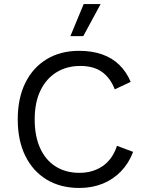

<svg xmlns="http://www.w3.org/2000/svg" viewBox="-20 -922 726 952"><path d="M640 -169Q619 -113 580 -72.5Q541 -32 488.5 -11Q436 10 374 10Q280 10 211.5 -31.5Q143 -73 105.5 -149Q68 -225 68 -330Q68 -435 105.5 -511Q143 -587 211.5 -628.5Q280 -670 372 -670Q436 -670 486 -652.5Q536 -635 571.5 -600.5Q607 -566 628 -516L549 -479Q527 -536 485.5 -565.5Q444 -595 378 -595Q311 -595 260 -563.5Q209 -532 180.5 -473Q152 -414 152 -330Q152 -247 179 -187.5Q206 -128 256 -96.5Q306 -65 374 -65Q440 -65 489 -98.5Q538 -132 560 -199ZM395 -902H479L393 -743H329Z"/></svg>

Font: Work Sans
Style: Regular
Weight: 400
Designer: Wei Huang
Foundry: Wei Huang
Version: Version 2.006; ttfautohint (v1.8.1.43-b0c9)